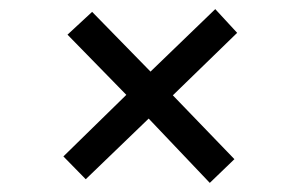

<svg xmlns="http://www.w3.org/2000/svg" viewBox="-20 -521 660 421"><path d="M440 -120 306 -261 168 -128 119 -178 257 -313 128 -445 182 -495 310 -364 452 -501 500 -449 359 -312 494 -172Z"/></svg>

Font: Literata 7pt
Style: Italic
Weight: 400
Italic angle: -2°
Designer: Latin by Veronika Burian and Jose Scaglione. Greek by Irene Vlachou. Cyrillic by Vera Evstafieva
Foundry: TypeTogether
Version: Version 3.002